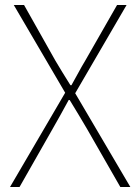

<svg xmlns="http://www.w3.org/2000/svg" viewBox="-20 -746 559 766"><path d="M20 0 240 -376 35 -726H76L201 -504Q216 -479 229 -457.5Q242 -436 261 -406H265Q282 -436 293.5 -457.5Q305 -479 320 -504L447 -726H485L280 -374L500 0H460L327 -232Q312 -258 295 -286Q278 -314 258 -347H254Q236 -314 220.5 -286Q205 -258 190 -232L58 0Z"/></svg>

Font: Noto Sans SC Thin Thin
Style: Regular
Weight: 250
Version: Version 2.004-H2;hotconv 1.0.118;makeotfexe 2.5.65603